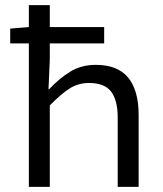

<svg xmlns="http://www.w3.org/2000/svg" viewBox="-20 -732 640 752"><path d="M93 0V-562H20V-620L93 -626V-712H175V-626H388V-562H175V-498L170 -383H173Q211 -424 254.5 -451Q298 -478 355 -478Q441 -478 482 -428Q523 -378 523 -282V0H441V-271Q441 -340 415 -373.5Q389 -407 329 -407Q286 -407 252 -385Q218 -363 175 -319V0Z"/></svg>

Font: SauceCodePro NFM
Style: Regular
Weight: 400
Monospace: yes
Designer: Paul D. Hunt, Teo Tuominen
Foundry: Adobe
Version: Version 2.042;hotconv 1.1.0;makeotfexe 2.6.0;Nerd Fonts 3.3.